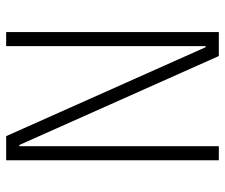

<svg xmlns="http://www.w3.org/2000/svg" viewBox="-74 -660 733 626"><g transform="rotate(-90 293.0 -346.5)"><path d="M423.8 0 133.8 -650.4H129.9V0H84V-693.4H162.6L452.6 -43H456.1V-693.4H502V0Z"/></g></svg>

Font: Cascadia Code NF ExtraLight
Style: Regular
Weight: 200
Monospace: yes
Designer: Aaron Bell
Foundry: Saja Typeworks
Version: Version 2404.023; ttfautohint (v1.8.4)